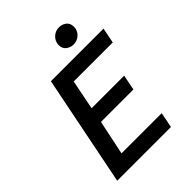

<svg xmlns="http://www.w3.org/2000/svg" viewBox="-236 -953 1071 1071"><g transform="rotate(-45 300.0 -417.5)"><path d="M49 0 180 -654H595L577 -563H269L234 -387H491L473 -296H217L174 -91H491L473 0ZM414 -709Q391 -709 372 -723.5Q353 -738 353 -765Q353 -794 374 -814.5Q395 -835 425 -835Q449 -835 467.5 -820.5Q486 -806 486 -778Q486 -749 465 -729Q444 -709 414 -709Z"/></g></svg>

Font: Source Code Pro SemiBold
Style: Italic
Weight: 600
Italic angle: -11°
Monospace: yes
Designer: Paul D. Hunt, Teo Tuominen
Foundry: Adobe Systems Incorporated
Version: Version 1.016;hotconv 1.0.116;makeotfexe 2.5.65601